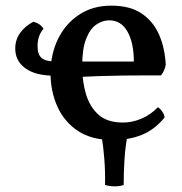

<svg xmlns="http://www.w3.org/2000/svg" viewBox="-20 -487 646 680"><path d="M380 9Q305 9 256.5 -23Q208 -55 183.5 -109Q159 -163 159 -228Q159 -294 185 -348Q211 -402 259.5 -434.5Q308 -467 374 -467Q441 -467 482 -439Q523 -411 543.5 -364Q564 -317 567 -258Q563 -235 550 -220Q530 -220 495.5 -220Q461 -220 418.5 -219.5Q376 -219 331.5 -217.5Q287 -216 248 -214V-269H454Q454 -335 431.5 -375Q409 -415 367 -415Q343 -415 321 -400Q299 -385 285 -349.5Q271 -314 271 -251Q271 -201 284 -155.5Q297 -110 328 -81.5Q359 -53 416 -53Q449 -53 481.5 -67Q514 -81 539 -107Q547 -103 554.5 -92Q562 -81 563 -71Q528 -28 482.5 -9.5Q437 9 380 9ZM172 -219Q106 -219 70 -245Q34 -271 34 -315Q34 -346 51 -370Q68 -394 98 -410Q123 -404 134 -385Q123 -372 118 -357Q113 -342 113 -323Q113 -294 127.5 -281.5Q142 -269 180 -269ZM352 168Q353 120 349.5 76Q346 32 340 -4H431Q424 32 421 76Q418 120 418 168Q405 173 386.5 173Q368 173 352 168Z"/></svg>

Font: Vollkorn Medium
Style: Regular
Weight: 500
Designer: Friedrich Althausen
Foundry: Friedrich Althausen
Version: Version 5.000